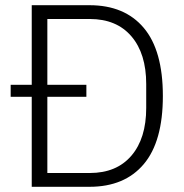

<svg xmlns="http://www.w3.org/2000/svg" viewBox="-20 -718 709 738"><path d="M102 -346H21V-392H102V-698H324Q459 -698 532.5 -611Q606 -524 606 -349Q606 -174 532.5 -87Q459 0 324 0H102ZM325 -53Q428 -53 485 -119.5Q542 -186 542 -303V-395Q542 -512 485 -578.5Q428 -645 325 -645H162V-392H312V-346H162V-53Z"/></svg>

Font: IBM Plex Sans Thai Looped Light
Style: Regular
Weight: 300
Designer: Mike Abbink, Paul van der Laan, Pieter van Rosmalen, Ben Mitchell, Mark Frömberg
Foundry: Bold Monday
Version: Version 1.1